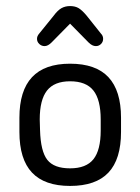

<svg xmlns="http://www.w3.org/2000/svg" viewBox="-20 -603 463 633"><path d="M44 -215V-168Q44 -78 85.5 -34Q127 10 211 10Q296 10 337.5 -34Q379 -78 379 -168V-215Q379 -304 337.5 -348.5Q296 -393 211 -393Q127 -393 85.5 -348.5Q44 -304 44 -215ZM312 -209V-173Q312 -108 288 -78Q264 -48 211 -48Q158 -48 136 -76Q114 -104 112 -174L111 -209Q111 -274 135 -304.5Q159 -335 211 -335Q264 -335 288 -304.5Q312 -274 312 -209ZM211 -525 272 -463Q284 -451 296 -451Q306 -451 313 -458Q320 -465 320 -475Q320 -485 313 -492L266 -551Q251 -569 239.5 -576Q228 -583 211 -583Q195 -583 182.5 -576Q170 -569 156 -550L109 -492Q102 -484 102 -475Q102 -465 109.5 -458Q117 -451 127 -451Q138 -451 150 -463Z"/></svg>

Font: Beiruti
Style: Regular
Weight: 400
Designer: Arlette Boutros
Foundry: Boutros
Version: Version 1.41